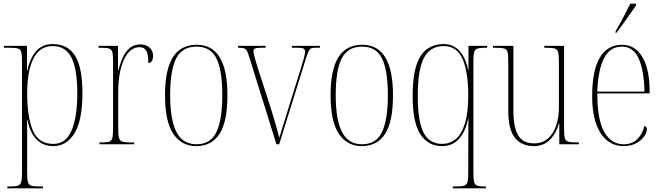

<svg xmlns="http://www.w3.org/2000/svg" viewBox="-20 -786 3605 1046"><path d="M20 240V230H33Q63 230 77 225.5Q91 221 95.5 205Q100 189 100 153V-451Q100 -486 96 -502Q92 -518 76.5 -522Q61 -526 26 -526H2V-536H127V-401H129Q143 -469 177 -507.5Q211 -546 267 -546Q348 -546 388.5 -483Q429 -420 429 -279Q429 -130 386 -60Q343 10 270 10Q214 10 178.5 -27Q143 -64 129 -134H127Q128 -102 128 -65Q128 -28 128 14V153Q128 189 132 205Q136 221 150 225.5Q164 230 194 230H214V240ZM271 -2Q338 -2 369.5 -74Q401 -146 401 -278Q401 -411 369 -473Q337 -535 267 -535Q196 -535 162 -467Q128 -399 128 -277Q128 -149 159 -75.5Q190 -2 271 -2Z M522 0V-10H529Q560 -10 574 -14Q588 -18 592 -34.5Q596 -51 596 -87V-451Q596 -486 592 -502Q588 -518 572.5 -522Q557 -526 524 -526H517V-536H623V-402H625Q634 -439 648.5 -471.5Q663 -504 686 -524Q709 -544 744 -544Q778 -544 796 -525.5Q814 -507 814 -482Q814 -465 807.5 -454Q801 -443 788 -443Q788 -490 777 -509.5Q766 -529 740 -529Q687 -529 655.5 -461.5Q624 -394 624 -281V-87Q624 -51 628.5 -34.5Q633 -18 647.5 -14Q662 -10 693 -10H711V0Z M1049 10Q969 10 924 -57Q879 -124 879 -267Q879 -406 921.5 -474Q964 -542 1052 -542Q1219 -542 1219 -267Q1219 -123 1176 -56.5Q1133 10 1049 10ZM1050 0Q1128 0 1159.5 -67.5Q1191 -135 1191 -267Q1191 -404 1159 -468Q1127 -532 1051 -532Q972 -532 939.5 -467.5Q907 -403 907 -267Q907 -133 941.5 -66.5Q976 0 1050 0Z M1337 -478Q1330 -500 1324.5 -510Q1319 -520 1308.5 -523Q1298 -526 1277 -526V-536H1427V-526H1407Q1379 -526 1370 -522Q1361 -518 1361 -507Q1361 -496 1368.5 -468.5Q1376 -441 1384 -417L1452 -207Q1461 -179 1470.5 -146.5Q1480 -114 1488.5 -84.5Q1497 -55 1502 -35Q1508 -55 1520.5 -97Q1533 -139 1556 -212L1607 -375Q1625 -431 1633.5 -461.5Q1642 -492 1642 -504Q1642 -516 1634.5 -521Q1627 -526 1596 -526H1570V-536H1723V-526H1706Q1688 -526 1678.5 -523.5Q1669 -521 1663.5 -511Q1658 -501 1650 -478L1501 0H1486Z M1951 10Q1871 10 1826 -57Q1781 -124 1781 -267Q1781 -406 1823.5 -474Q1866 -542 1954 -542Q2121 -542 2121 -267Q2121 -123 2078 -56.5Q2035 10 1951 10ZM1952 0Q2030 0 2061.5 -67.5Q2093 -135 2093 -267Q2093 -404 2061 -468Q2029 -532 1953 -532Q1874 -532 1841.5 -467.5Q1809 -403 1809 -267Q1809 -133 1843.5 -66.5Q1878 0 1952 0Z M2447 240V230H2464Q2494 230 2508.5 225.5Q2523 221 2527 205Q2531 189 2531 153V27Q2531 -11 2531.5 -56Q2532 -101 2532 -139H2530Q2516 -69 2480.5 -29.5Q2445 10 2389 10Q2312 10 2270 -54.5Q2228 -119 2228 -265Q2228 -369 2248.5 -430.5Q2269 -492 2307 -519Q2345 -546 2397 -546Q2449 -546 2483 -509Q2517 -472 2530 -405H2532V-536H2634V-526H2628Q2596 -526 2581.5 -521.5Q2567 -517 2563 -501.5Q2559 -486 2559 -451V153Q2559 189 2563 205Q2567 221 2580.5 225.5Q2594 230 2623 230H2627V240ZM2389 -2Q2429 -2 2461 -27Q2493 -52 2512 -110.5Q2531 -169 2531 -267Q2531 -392 2500.5 -463.5Q2470 -535 2397 -535Q2351 -535 2319.5 -509Q2288 -483 2272 -424Q2256 -365 2256 -264Q2256 -125 2287.5 -63.5Q2319 -2 2389 -2Z M2888 10Q2821 10 2785 -35.5Q2749 -81 2749 -184V-453Q2749 -487 2745 -502.5Q2741 -518 2725.5 -522Q2710 -526 2677 -526H2666V-536H2777V-182Q2777 -94 2802.5 -49.5Q2828 -5 2889 -5Q2935 -5 2965 -31Q2995 -57 3010 -102Q3025 -147 3025 -203V-441Q3025 -481 3021.5 -499Q3018 -517 3003 -521.5Q2988 -526 2953 -526H2945V-536H3053V-89Q3053 -52 3057 -35Q3061 -18 3076 -14Q3091 -10 3123 -10H3134V0H3027V-113H3025Q3009 -57 2974.5 -23.5Q2940 10 2888 10Z M3377 10Q3298 10 3252 -61Q3206 -132 3206 -262Q3206 -403 3248 -472.5Q3290 -542 3368 -542Q3441 -542 3480 -474.5Q3519 -407 3519 -291V-277H3234Q3234 -132 3272.5 -66Q3311 0 3377 0Q3424 0 3452 -28Q3480 -56 3491 -100Q3504 -96 3504 -81Q3504 -64 3489.5 -43Q3475 -22 3446.5 -6Q3418 10 3377 10ZM3491 -287Q3489 -400 3460 -466Q3431 -532 3368 -532Q3302 -532 3270 -467.5Q3238 -403 3234 -287ZM3334 -616Q3357 -656 3377 -694Q3397 -732 3414 -766H3445V-756Q3433 -739 3414.5 -712.5Q3396 -686 3375.5 -657.5Q3355 -629 3337 -606H3334Z"/></svg>

Font: Noto Serif Display Condensed Thin
Style: Regular
Weight: 100
Width: 3
Designer: Monotype Design Team
Foundry: Monotype Imaging Inc.
Version: Version 2.009